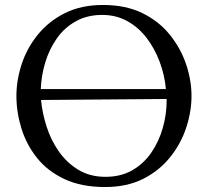

<svg xmlns="http://www.w3.org/2000/svg" viewBox="-20 -736 834 772"><path d="M402 16Q307 16 239 -16Q171 -48 128.5 -101.5Q86 -155 66 -220Q46 -285 46 -350Q46 -413 67 -477.5Q88 -542 131.5 -596Q175 -650 240.5 -683Q306 -716 394 -716Q486 -716 553 -683Q620 -650 663.5 -595.5Q707 -541 728.5 -477Q750 -413 750 -350Q750 -288 729 -223.5Q708 -159 664.5 -104.5Q621 -50 556 -17Q491 16 402 16ZM391 -676Q331 -676 285 -650.5Q239 -625 208.5 -581.5Q178 -538 162 -485Q146 -432 144 -378H647Q642 -434 622 -487.5Q602 -541 569.5 -583.5Q537 -626 492 -651Q447 -676 391 -676ZM404 -25Q466 -25 512 -51.5Q558 -78 588.5 -122.5Q619 -167 634.5 -221.5Q650 -276 650 -331Q650 -335 650 -338L145 -334Q150 -281 167.5 -226.5Q185 -172 217 -126.5Q249 -81 295.5 -53Q342 -25 404 -25Z"/></svg>

Font: Lora
Style: Regular
Weight: 400
Designer: Olga Karpushina, Alexei Vanyashin (Cyrillic)
Foundry: Cyreal
Version: Version 3.005; ttfautohint (v1.8.4.7-5d5b)